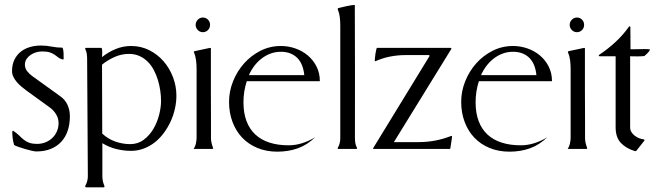

<svg xmlns="http://www.w3.org/2000/svg" viewBox="-20 -616 2726 794"><path d="M153.8 -403.3Q142.1 -403.3 129.6 -399.7Q117.2 -396 106.9 -389.2Q96.7 -382.3 89.8 -372.1Q83 -361.8 83 -348.6Q83 -333.5 92 -322Q101.1 -310.5 112.3 -302.2L229.5 -217.8Q250 -203.1 259.5 -181.6Q269 -160.2 269 -135.3Q269 -102.5 260 -75.7Q251 -48.8 233.4 -29.8Q215.8 -10.7 189.9 -0.2Q164.1 10.3 130.4 10.3Q123.5 10.3 110.6 7.3Q97.7 4.4 83.7 0.2Q69.8 -3.9 57.1 -8.3Q44.4 -12.7 38.6 -16.1Q34.2 -29.8 32.5 -43.9Q30.8 -58.1 30.8 -72.3L33.7 -75.7Q48.8 -65.9 58.6 -56.2Q68.4 -46.4 77.9 -38.6Q87.4 -30.8 100.1 -25.9Q112.8 -21 134.3 -21Q152.3 -21 168.5 -27.6Q184.6 -34.2 196.5 -45.7Q208.5 -57.1 215.3 -72.8Q222.2 -88.4 222.2 -106.9Q222.2 -127 211.7 -143.8Q201.2 -160.6 185.5 -171.9L88.4 -242.2Q79.1 -249 68.8 -257.6Q58.6 -266.1 49.8 -276.4Q41 -286.6 35.4 -298.1Q29.8 -309.6 29.8 -322.3Q29.8 -348.6 39.3 -368.4Q48.8 -388.2 64.9 -401.4Q81.1 -414.6 102.8 -421.1Q124.5 -427.7 148.9 -427.7Q171.9 -427.7 193.6 -423.3Q215.3 -418.9 238.3 -418.9Q242.7 -409.2 242.9 -396.2Q243.2 -383.3 243.2 -372.6L241.2 -369.6Q228.5 -372.6 221.4 -378.2Q214.4 -383.8 206.3 -389.4Q198.2 -395 186.5 -399.2Q174.8 -403.3 153.8 -403.3Z M332 -414.1 333 -417 334.5 -418H398.4Q400.9 -418 401.9 -412.8Q402.8 -407.7 402.8 -401.1Q402.8 -394.5 402.3 -388.2Q401.9 -381.8 401.9 -379.9Q427.2 -400.4 458 -413.1Q488.8 -425.8 522 -425.8Q563 -425.8 597.4 -408.4Q631.8 -391.1 656.7 -362.3Q681.6 -333.5 695.6 -296.4Q709.5 -259.3 709.5 -220.2Q709.5 -194.3 703.6 -167.5Q697.8 -140.6 686.3 -115.2Q674.8 -89.8 658.4 -67.4Q642.1 -44.9 621.3 -28.3Q600.6 -11.7 575.4 -2Q550.3 7.8 522 7.8Q490.7 7.8 460.4 0.2Q430.2 -7.3 403.3 -23.9V112.3Q403.3 134.3 412.1 153.8V156.2L409.7 158.7H334.5L332 153.8Q343.3 134.3 343.3 112.3L340.3 -372.6Q340.3 -383.3 338.9 -393.8Q337.4 -404.3 332 -414.1ZM402.8 -63.5Q426.3 -41.5 456.5 -30.8Q486.8 -20 518.6 -20Q550.3 -20 574.2 -37.8Q598.1 -55.7 614 -82.5Q629.9 -109.4 637.9 -140.6Q646 -171.9 646 -198.7Q646 -218.8 642.8 -241Q639.6 -263.2 633.1 -284.9Q626.5 -306.6 616.2 -326.2Q606 -345.7 591.1 -360.6Q576.2 -375.5 556.9 -384.3Q537.6 -393.1 513.2 -393.1Q482.4 -393.1 453.9 -380.4Q425.3 -367.7 401.9 -348.6Z M861.3 -3.9V-1Q860.8 -1 859.9 -0.5Q858.9 0 858.4 0H784.2L780.8 -2Q783.7 -4.4 786.1 -10Q788.6 -15.6 790 -22.2Q791.5 -28.8 792.2 -35.2Q793 -41.5 793 -45.4V-331.5Q793 -349.1 790.8 -366.7Q788.6 -384.3 781.7 -400.4V-402.3L784.2 -404.3L848.6 -418L852.1 -417Q852.1 -416.5 852.1 -401.4Q852.1 -386.2 852.1 -361.6Q852.1 -336.9 852.1 -305.4Q852.1 -273.9 852.1 -240.2Q852.1 -206.5 852.3 -173.8Q852.5 -141.1 852.5 -114.3Q852.5 -87.4 852.5 -68.8Q852.5 -50.3 852.5 -45.4Q852.5 -34.7 855 -24.2Q857.4 -13.7 861.3 -3.9ZM818.8 -543.5Q831.5 -543.5 840.1 -534.7Q848.6 -525.9 848.6 -513.2Q848.6 -500.5 840.1 -491.7Q831.5 -482.9 818.8 -482.9Q806.6 -482.9 797.9 -491.9Q789.1 -501 789.1 -513.2Q789.1 -525.4 797.9 -534.4Q806.6 -543.5 818.8 -543.5Z M1000.5 -280.3Q993.7 -259.3 990.2 -237.3Q986.8 -215.3 986.8 -193.4Q986.8 -148.4 999.5 -115Q1012.2 -81.5 1036.4 -59.3Q1060.5 -37.1 1095.2 -26.1Q1129.9 -15.1 1173.3 -15.1Q1202.6 -15.1 1230.7 -24.2Q1258.8 -33.2 1283.7 -48.8Q1250.5 -16.6 1211.7 -2.7Q1172.9 11.2 1127 11.2Q1081.5 11.2 1044.4 -4.2Q1007.3 -19.5 981.4 -46.9Q955.6 -74.2 941.4 -112.1Q927.2 -149.9 927.2 -194.8Q927.2 -238.3 943.8 -279.8Q960.4 -321.3 989.3 -353.8Q1018.1 -386.2 1057.1 -406Q1096.2 -425.8 1141.6 -425.8Q1172.9 -425.8 1201.9 -415.5Q1231 -405.3 1253.4 -386.2Q1275.9 -367.2 1289.3 -340.3Q1302.7 -313.5 1302.7 -280.3ZM1238.3 -305.2Q1236.3 -326.7 1229.5 -344.5Q1222.7 -362.3 1210.7 -375Q1198.7 -387.7 1181.4 -394.8Q1164.1 -401.9 1141.6 -401.9Q1118.7 -401.9 1098.4 -394.3Q1078.1 -386.7 1061.3 -373.5Q1044.4 -360.4 1031.2 -342.8Q1018.1 -325.2 1009.3 -305.2Z M1447.3 -595.7Q1448.2 -457 1448 -320.6Q1447.8 -184.1 1447.8 -45.4Q1447.8 -34.7 1449.5 -24.2Q1451.2 -13.7 1456.5 -3.9V-1Q1454.6 0 1453.1 0H1378.9L1376.5 -1V-3.9Q1382.3 -13.7 1384.8 -23.9Q1387.2 -34.2 1387.2 -45.4V-509.3Q1387.2 -526.9 1385.3 -544.2Q1383.3 -561.5 1376.5 -578.1V-579.6L1378.9 -582.5Q1385.3 -584 1394.5 -586.2Q1403.8 -588.4 1413.6 -590.6Q1423.3 -592.8 1432.4 -594.2Q1441.4 -595.7 1447.3 -595.7Z M1529.8 -363.8Q1529.8 -367.2 1530.5 -376Q1531.2 -384.8 1532.7 -394Q1534.2 -403.3 1535.9 -410.6Q1537.6 -418 1539.6 -418H1844.2L1846.2 -416.5L1846.7 -414.1L1608.9 -28.3H1711.4Q1781.7 -28.3 1846.7 -54.2L1848.6 -52.7L1849.6 -50.8L1842.3 -2L1839.8 0H1525.4L1522.9 -1V-2.9L1756.3 -384.3V-386.2L1753.9 -388.2H1656.7Q1624.5 -388.2 1593.3 -382.1Q1562 -376 1532.7 -362.8Z M1960.4 -280.3Q1953.6 -259.3 1950.2 -237.3Q1946.8 -215.3 1946.8 -193.4Q1946.8 -148.4 1959.5 -115Q1972.2 -81.5 1996.3 -59.3Q2020.5 -37.1 2055.2 -26.1Q2089.8 -15.1 2133.3 -15.1Q2162.6 -15.1 2190.7 -24.2Q2218.8 -33.2 2243.7 -48.8Q2210.4 -16.6 2171.6 -2.7Q2132.8 11.2 2086.9 11.2Q2041.5 11.2 2004.4 -4.2Q1967.3 -19.5 1941.4 -46.9Q1915.5 -74.2 1901.4 -112.1Q1887.2 -149.9 1887.2 -194.8Q1887.2 -238.3 1903.8 -279.8Q1920.4 -321.3 1949.2 -353.8Q1978 -386.2 2017.1 -406Q2056.2 -425.8 2101.6 -425.8Q2132.8 -425.8 2161.9 -415.5Q2190.9 -405.3 2213.4 -386.2Q2235.8 -367.2 2249.3 -340.3Q2262.7 -313.5 2262.7 -280.3ZM2198.2 -305.2Q2196.3 -326.7 2189.5 -344.5Q2182.6 -362.3 2170.7 -375Q2158.7 -387.7 2141.4 -394.8Q2124 -401.9 2101.6 -401.9Q2078.6 -401.9 2058.3 -394.3Q2038.1 -386.7 2021.2 -373.5Q2004.4 -360.4 1991.2 -342.8Q1978 -325.2 1969.2 -305.2Z M2408.2 -3.9V-1Q2407.7 -1 2406.7 -0.5Q2405.8 0 2405.3 0H2331.1L2327.6 -2Q2330.6 -4.4 2333 -10Q2335.4 -15.6 2336.9 -22.2Q2338.4 -28.8 2339.1 -35.2Q2339.8 -41.5 2339.8 -45.4V-331.5Q2339.8 -349.1 2337.6 -366.7Q2335.4 -384.3 2328.6 -400.4V-402.3L2331.1 -404.3L2395.5 -418L2398.9 -417Q2398.9 -416.5 2398.9 -401.4Q2398.9 -386.2 2398.9 -361.6Q2398.9 -336.9 2398.9 -305.4Q2398.9 -273.9 2398.9 -240.2Q2398.9 -206.5 2399.2 -173.8Q2399.4 -141.1 2399.4 -114.3Q2399.4 -87.4 2399.4 -68.8Q2399.4 -50.3 2399.4 -45.4Q2399.4 -34.7 2401.9 -24.2Q2404.3 -13.7 2408.2 -3.9ZM2365.7 -543.5Q2378.4 -543.5 2387 -534.7Q2395.5 -525.9 2395.5 -513.2Q2395.5 -500.5 2387 -491.7Q2378.4 -482.9 2365.7 -482.9Q2353.5 -482.9 2344.7 -491.9Q2335.9 -501 2335.9 -513.2Q2335.9 -525.4 2344.7 -534.4Q2353.5 -543.5 2365.7 -543.5Z M2585.9 -88.9Q2585.9 -78.1 2591.3 -69.6Q2596.7 -61 2605 -54.7Q2613.3 -48.3 2623.3 -44.4Q2633.3 -40.5 2642.6 -39.6L2645 -37.6V-34.7L2611.3 7.8L2606.9 9.3Q2569.3 -2 2547.6 -24.9Q2525.9 -47.9 2525.9 -88.9V-383.3H2460L2456.1 -384.8L2457 -388.7Q2493.2 -412.6 2524.9 -441.9Q2556.6 -471.2 2581.5 -506.3L2584.5 -507.3L2586.9 -504.4L2587.4 -412.1Q2602.5 -412.1 2617.7 -412.6Q2632.8 -413.1 2647.9 -413.1Q2653.3 -413.1 2658.4 -412.8Q2663.6 -412.6 2668.5 -411.1Q2665 -403.3 2658 -396.5Q2650.9 -389.6 2645 -384.3Q2630.4 -382.8 2615.5 -382.8Q2600.6 -382.8 2585.9 -383.3Z"/></svg>

Font: CAT Linz
Style: Regular
Weight: 400
Designer: Peter Wiegel
Foundry: Peter Wiegel
Version: Version 1.08